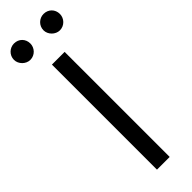

<svg xmlns="http://www.w3.org/2000/svg" viewBox="-338 -936 940 940"><g transform="rotate(-45 132.0 -466.0)"><path d="M176.1 -727.3H88.1V0H176.1ZM29.8 -818.2C62.5 -818.2 86.6 -845.2 86.6 -875C86.6 -907.7 62.5 -931.8 29.8 -931.8C0 -931.8 -27 -907.7 -27 -875C-27 -845.2 0 -818.2 29.8 -818.2ZM234.4 -818.2C267 -818.2 291.2 -845.2 291.2 -875C291.2 -907.7 267 -931.8 234.4 -931.8C204.5 -931.8 177.6 -907.7 177.6 -875C177.6 -845.2 204.5 -818.2 234.4 -818.2Z"/></g></svg>

Font: Karasuma Gothic
Style: Regular
Weight: 400
Designer: Rasmus Andersson, Ryoko Nishizuka
Foundry: Genbu
Version: Version 1.00